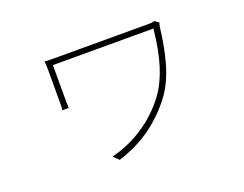

<svg xmlns="http://www.w3.org/2000/svg" viewBox="-94 -700 1189 937"><g transform="rotate(-20 500.0 -231.5)"><path d="M796 -505Q794 -502 792.5 -495.5Q791 -489 790 -484Q785 -440 777 -396Q769 -352 757.5 -310Q746 -268 729 -229.5Q712 -191 689 -159Q636 -86 561 -30Q486 26 384 58L357 31Q449 8 526 -43.5Q603 -95 659 -170Q698 -224 722.5 -301Q747 -378 758 -488H236V-303Q236 -295 236.5 -285.5Q237 -276 237 -265H204Q206 -276 206 -286.5Q206 -297 206 -303V-475Q206 -487 205.5 -497.5Q205 -508 204 -519Q218 -517 237.5 -517Q257 -517 281 -517H748Q753 -517 761 -518Q769 -519 774 -521Z"/></g></svg>

Font: SpoqaHanSans
Style: Thin
Weight: 250
Designer: [Spoqa Han Sans] Dong-huui Kim \uAE40 \uB3D9 \uD718   [Noto Sans] Ryoko NISHIZUKA \u897F \u585A \u6DBC \u5B50  (kana & i
Foundry: Spoqa (http://bi.spoqa.com)
Version: Version 1.004;PS 1.004;hotconv 1.0.82;makeotf.lib2.5.63406